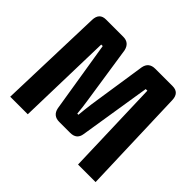

<svg xmlns="http://www.w3.org/2000/svg" viewBox="-161 -887 1083 1083"><g transform="rotate(45 381.0 -345.0)"><path d="M508 -690H646Q699 -690 701 -633L722 0H582L564 -571H551L483 -144Q476 -95 424 -95H337Q287 -95 277 -144L208 -571H196L181 0H41L61 -633Q63 -690 115 -690H253Q301 -690 312 -641L364 -297Q372 -247 376 -200H385Q386 -211 389.5 -244.5Q393 -278 396 -297L448 -641Q457 -690 508 -690Z"/></g></svg>

Font: exo2condensed_b
Style: Bold
Weight: 700
Width: 3
Designer: Natanael Gama
Version: Version 1.001;PS 001.001;hotconv 1.0.70;makeotf.lib2.5.58329